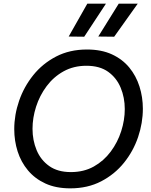

<svg xmlns="http://www.w3.org/2000/svg" viewBox="-20 -1021 827 1051"><path d="M441 -820 356 -821 458 -1001H560ZM605 -820 518 -821 630 -1001H734ZM365 10Q286 10 228.5 -16.5Q171 -43 133 -88.5Q95 -134 76.5 -192Q58 -250 58 -314Q58 -392 84.5 -469Q111 -546 162 -609.5Q213 -673 287 -711.5Q361 -750 456 -750Q535 -750 592.5 -723.5Q650 -697 687.5 -651.5Q725 -606 743.5 -547.5Q762 -489 762 -426Q762 -348 736 -271Q710 -194 659 -130.5Q608 -67 534 -28.5Q460 10 365 10ZM368 -79Q439 -79 493.5 -109.5Q548 -140 586 -191Q624 -242 643.5 -303Q663 -364 663 -424Q663 -487 640.5 -541Q618 -595 572 -628Q526 -661 453 -661Q383 -661 328 -630.5Q273 -600 235 -549Q197 -498 177.5 -437Q158 -376 158 -316Q158 -253 180.5 -199Q203 -145 249.5 -112Q296 -79 368 -79Z"/></svg>

Font: Be Vietnam Pro
Style: Italic
Weight: 400
Italic angle: -12°
Designer: Lam Bao, Tony Le, Vietanh Nguyen
Foundry: Yellow Type Foundry
Version: Version 1.002; ttfautohint (v1.8.3)